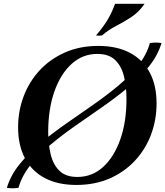

<svg xmlns="http://www.w3.org/2000/svg" viewBox="-20 -956 868 1008"><path d="M767 -730Q798 -735 828 -730Q808 -664 761.5 -606.5Q715 -549 652.5 -497Q590 -445 519 -395.5Q448 -346 377.5 -297Q307 -248 245.5 -196.5Q184 -145 139.5 -89Q95 -33 77 30Q47 35 16 30Q36 -36 82.5 -93.5Q129 -151 191.5 -203.5Q254 -256 325 -305.5Q396 -355 466.5 -404Q537 -453 598.5 -504Q660 -555 704.5 -611Q749 -667 767 -730ZM496 -715Q593 -715 661.5 -679Q730 -643 766 -575.5Q802 -508 802 -413Q802 -327 773 -249.5Q744 -172 688.5 -112.5Q633 -53 555.5 -19Q478 15 381 15Q284 15 215.5 -21Q147 -57 111 -125Q75 -193 75 -287Q75 -373 104 -450Q133 -527 188 -586.5Q243 -646 321 -680.5Q399 -715 496 -715ZM386 -27Q464 -27 521.5 -79.5Q579 -132 611.5 -224Q644 -316 644 -436Q644 -503 630.5 -556.5Q617 -610 584 -641.5Q551 -673 491 -673Q414 -673 356 -620.5Q298 -568 265.5 -475.5Q233 -383 233 -263Q233 -198 246.5 -144Q260 -90 293 -58.5Q326 -27 386 -27ZM739 -936Q709 -892 669 -866Q629 -840 589 -819.5Q549 -799 516 -770Q500 -767 484 -770Q518 -809 542 -847.5Q566 -886 584 -936Z"/></svg>

Font: Poltawski Nowy SemiBold
Style: Italic
Weight: 600
Italic angle: -12°
Version: Version 1.001;gftools[0.9.25]